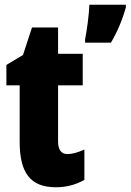

<svg xmlns="http://www.w3.org/2000/svg" viewBox="-20 -780 551 810"><path d="M511 -749V-760H357C356 -720 346 -648 339 -614V-600H448C475 -646 496 -695 511 -749ZM265 -130C238 -130 225 -148 225 -184V-420H329V-553H225V-664H115L77 -548L7 -506V-420H63V-182C63 -52 107 10 216 10C261 10 300 -1 336 -21V-149C309 -137 285 -130 265 -130Z"/></svg>

Font: Noto Sans Arabic UI XCn Bk
Style: Regular
Weight: 900
Width: 2
Designer: Monotype Design Team, Nadine Chahine and Nizar Qandah
Foundry: Monotype Imaging Inc.
Version: Version 2.010